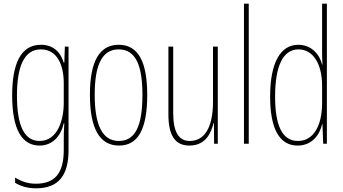

<svg xmlns="http://www.w3.org/2000/svg" viewBox="-20 -780 1864 1042"><path d="M202 -537C92 -537 46 -433 46 -262C46 -76 100 10 195 10C266 10 311 -43 326 -111H329C326 -70 326 -43 326 -12V35C326 163 275 217 175 217C130 217 98 205 62 184V212C95 232 132 242 175 242C297 242 352 173 352 35V-527H332L329 -440H326C311 -489 276 -537 202 -537ZM202 -512C291 -512 326 -426 326 -329V-221C326 -126 291 -15 195 -15C114 -15 72 -93 72 -262C72 -411 107 -512 202 -512Z M779 -264C779 -433 737 -537 624 -537C518 -537 468 -444 468 -266C468 -80 522 10 626 10C728 10 779 -77 779 -264ZM494 -266C494 -424 532 -512 624 -512C720 -512 753 -418 753 -265C753 -94 713 -15 625 -15C535 -15 494 -102 494 -266Z M1162 -527H1136V-228C1136 -82 1086 -15 1010 -15C952 -15 920 -60 920 -167V-527H894V-159C894 -45 930 10 1008 10C1093 10 1125 -54 1139 -112H1141L1142 0H1162Z M1330 0V-760H1304V0Z M1595 10C1676 10 1716 -52 1728 -106H1730L1734 0H1754V-760H1728V-497C1728 -475 1729 -454 1730 -429H1728C1717 -479 1674 -537 1599 -537C1502 -537 1446 -440 1446 -256C1446 -82 1496 10 1595 10ZM1597 -15C1509 -15 1473 -104 1473 -256C1473 -424 1517 -512 1600 -512C1680 -512 1728 -432 1728 -315V-221C1728 -97 1681 -15 1597 -15Z"/></svg>

Font: Noto Sans Arabic ExtCond Thin
Style: Regular
Weight: 100
Width: 2
Designer: Monotype Design Team, Nadine Chahine, Nizar Qandah and Khaled Hosny
Foundry: Monotype Imaging Inc.
Version: Version 2.012